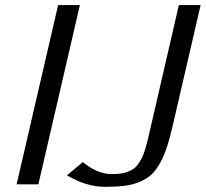

<svg xmlns="http://www.w3.org/2000/svg" viewBox="-20 -720 804 750"><path d="M44.9 0ZM292 -700.2 129.9 0H44.9L207 -700.2ZM656.7 -237.8Q644.5 -185.1 633.3 -149.7Q622.1 -114.3 606.2 -85Q590.3 -55.7 572.3 -38.8Q554.2 -22 527.1 -10.3Q500 1.5 467.8 5.6Q435.5 9.8 389.6 9.8Q316.9 9.8 241.7 -35.2L303.7 -86.9Q360.4 -40 416 -40Q436 -40 451.4 -42Q466.8 -43.9 479.7 -49.3Q492.7 -54.7 502 -60.8Q511.2 -66.9 519.5 -78.9Q527.8 -90.8 533.7 -102.1Q539.6 -113.3 545.7 -132.8Q551.8 -152.3 556.2 -170.2Q560.5 -188 566.9 -215.8L678.7 -700.2H763.7Z"/></svg>

Font: Pfennig
Style: Italic
Weight: 500
Italic angle: -13°
Version: Version 20120410 ; ttfautohint (v0.8)